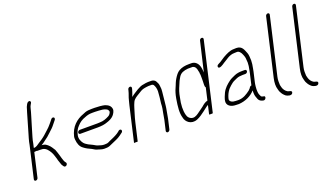

<svg xmlns="http://www.w3.org/2000/svg" viewBox="-72 -1188 3024 1768"><g transform="rotate(-20 1440.0 -303.5)"><path d="M63 24C73.1 24 83.2 16.4 85.6 6L139.9 -229H143.9C149.2 -229 155.4 -229.7 162.3 -231C164.7 -229.7 167.2 -229 169.9 -229H196.9C204.9 -229 212.1 -228.7 218.6 -228C253.2 -224.1 272.8 -194.5 286.3 -172.5C298.8 -152.2 306.1 -124.6 314.1 -100L318.2 -83C320.7 -73.7 325.2 -64.2 327.7 -55C330.6 -41.5 336.4 -29.3 344.4 -19L350.5 -11C353.1 -7.7 356.9 -6 361.9 -6C372.1 -6 381.2 -13.7 383.5 -24C384.8 -29.3 384.1 -33.7 381.5 -37C376.6 -43.4 371.8 -49.6 368.2 -57L363.4 -71C360.8 -80.7 356.1 -89.7 354.1 -100L349.8 -116C343.3 -136 336.6 -161.5 328.6 -180C316.6 -198.6 302.5 -223.9 284.2 -239C267.8 -252.5 258 -261.8 230 -264H224C231.8 -269.3 239.7 -274.3 247.4 -279C264.7 -290.9 283.1 -304.8 299.4 -318C320.4 -338.3 343.8 -356.7 364.3 -378C382.5 -395.3 396.1 -416.8 412.4 -435C417.1 -440.2 422.4 -446.7 422.5 -455C422.8 -470.2 402 -473.4 391.2 -460C380 -447.5 370 -431.5 357.7 -419C335 -390.1 303.9 -367.2 278 -342C257 -323.3 230.6 -306.4 207.3 -291.5C192.4 -282 173.7 -265 152.2 -265H148.2L157.4 -305C159.6 -314.3 161.5 -324.3 163.3 -335C165.5 -344.3 168 -353.7 170.8 -363L179.7 -393C186.9 -417.1 194.6 -441 202 -468C215.7 -517.3 235.1 -572 246.1 -620C249.1 -633 251.9 -639 258.1 -650L264.6 -661C267.7 -665.7 268.6 -670.3 267.3 -675C263.1 -690.8 242 -686.1 233.4 -673L227.1 -663C218.7 -647.5 214.2 -637.8 209.9 -619C208.5 -613 205.9 -604.7 202.1 -594C183.6 -530.1 163.2 -459.1 144.4 -396L135.5 -366C132.4 -355.3 129.6 -344.7 127.1 -334C125.5 -324 123.6 -314.3 121.4 -305L49.6 6C47.2 16.4 52.8 24 63 24Z M594.6 -241H767.6C775.6 -241 784 -241.3 792.9 -242C808.4 -242 826.9 -246.1 840.5 -249L859.9 -255C885.5 -262.9 911.5 -274.4 929.4 -294C941.3 -307.1 957.6 -332.4 955.5 -353C951.2 -385.2 929.4 -400 898.9 -411C876.8 -416.9 831.7 -421 799.2 -421H771.2C749.7 -421 725.9 -419.2 708.3 -413L684 -403C612.9 -377.9 553.3 -326.4 532.5 -236C530.8 -228.7 530.6 -219 531.8 -207C535 -167.4 546.9 -134.3 574.5 -115C597.5 -96.9 619 -86.6 648.9 -73C669.4 -60.6 677.9 -53.9 703.1 -48L718.9 -43C731.6 -38.4 739.2 -37.2 756.3 -36C766.3 -36 775.7 -36.3 784.5 -37C802.4 -38.3 821.4 -47.1 835.5 -54L878.9 -73C903.6 -83.2 927.3 -97.7 947.3 -114L956.9 -121C961 -124.3 963.7 -128.5 964.8 -133.5C967.1 -143.4 960.5 -152 950.6 -152C945.6 -152 941 -150.3 936.9 -147L928.1 -139C917.8 -130.6 903.1 -121.2 890.5 -115L870.2 -105L826.9 -86C816.4 -80.9 803.9 -73 789.9 -73C782.4 -72.3 775 -72 767.6 -72C752 -73.2 747.9 -73.6 736.8 -77L720.9 -82C697.8 -88.1 692.1 -93.2 671.2 -105C653.9 -114.8 644.5 -116.7 629.9 -125C615.2 -134.4 600.5 -142.4 590 -156C576.9 -173 561.1 -204 568.7 -237C577.1 -273.1 587.9 -293.8 609 -316C632.7 -342.5 657 -358.8 690.4 -370C712.5 -379.1 732.3 -385 762.9 -385H790.9C805.2 -385 850.9 -382.2 861.8 -380.5C881.4 -377.5 912.4 -368.7 915.3 -352C918.9 -347.3 920.2 -341 915.4 -331C909.8 -318.6 900.4 -308.1 889 -303C863 -289.3 834.4 -278 799.2 -278C791 -277.3 783.3 -277 775.9 -277H602.9C593.7 -277 582.9 -268.2 580.8 -259C578.7 -249.8 585.4 -241 594.6 -241Z M1150.4 -474 1147.9 -463C1140.4 -430.7 1129.3 -412.9 1120.8 -376C1116.8 -361.3 1113.2 -347.3 1110.1 -334L1031.6 6C1031.2 8 1037.1 8.3 1049.4 7C1061.1 8.3 1067.2 8 1067.6 6L1106.6 -163C1112.7 -189.3 1121.9 -223.3 1129.3 -246C1140.2 -279.5 1148.5 -315.1 1162.4 -344C1173.8 -372.6 1201.1 -386.4 1224.6 -401C1246.4 -414.6 1269.8 -431.6 1297.4 -435C1309.1 -436.1 1323.4 -440 1335.6 -440H1367.6C1373.5 -440 1382.4 -435 1384.5 -431C1395 -413.6 1401.5 -392 1401.3 -365C1400.1 -327.5 1394.2 -288.5 1389.5 -249C1389.2 -220.3 1383.9 -185.8 1376.3 -153C1375.8 -147.7 1374.7 -141.7 1373.2 -135C1370.5 -123.4 1368.9 -107.8 1366.2 -96L1343.3 3C1341.2 12.2 1347.9 21 1357.2 21C1366.4 21 1377.2 12.2 1379.3 3L1402.2 -96C1404.9 -107.9 1406.5 -123.5 1409.2 -135C1410.7 -141.7 1411.9 -148.3 1412.8 -155C1415.8 -168 1417.9 -180.6 1419.6 -193L1422.6 -215C1428.8 -259.3 1430.8 -305 1436.6 -349L1438.1 -373C1438 -381 1437.3 -388.3 1436.2 -395C1433.8 -411.4 1434.9 -419.6 1427.4 -435L1417 -455C1410.9 -465.8 1394.5 -476 1375.9 -476H1343.9C1328.1 -476 1313.8 -472.7 1299.5 -470C1275.8 -468.1 1253 -455.7 1233.7 -445C1210 -429.3 1182.7 -414.8 1161.4 -396C1163 -400 1164.2 -403.7 1165 -407C1171.9 -429 1178.5 -439.7 1183.9 -463L1186.4 -474C1188.8 -484.1 1182.4 -492 1172.6 -492C1162.8 -492 1152.8 -484.1 1150.4 -474Z M1829.8 -103 1790.5 -89 1771.4 -6C1770 0.2 1805.6 1.6 1806.7 -3ZM1827.3 -248 1799.6 -128C1774.3 -122 1756.1 -107 1738 -91L1716.3 -75C1708.3 -69 1699.9 -63 1691.2 -57C1672.5 -43.1 1645.5 -21.6 1618.8 -25C1589.5 -28.8 1572.4 -50.2 1567.1 -74C1555.2 -118.3 1556.8 -176.9 1572.1 -243C1573.7 -253 1575.6 -262.7 1577.8 -272C1586.5 -309.6 1601.7 -342 1615.1 -373C1621.6 -391.2 1632.2 -405.6 1640.2 -421C1660.3 -452.8 1690 -461.6 1730.6 -466H1777.6C1804 -459 1811.5 -436.9 1815.1 -412L1818.3 -400L1819.1 -386C1820 -381.3 1820.7 -377 1821.1 -373C1820.2 -358.2 1822.9 -343.3 1821.5 -327L1821.3 -309C1822.4 -289.1 1815.2 -259.8 1827.3 -248ZM1807.4 -6 1960.9 -671C1963.3 -681.4 1956.7 -689 1946.6 -689C1936.4 -689 1927.3 -681.3 1924.9 -671L1857.4 -383C1854.8 -430.5 1848.5 -470.1 1814.6 -492C1799.6 -500.5 1791.7 -502 1771.9 -502H1754.9C1715.5 -502 1684.4 -496 1655.8 -480C1632.3 -466.8 1614.6 -441.3 1600.5 -418L1590.3 -400C1583.4 -386.9 1579.3 -374.4 1572.9 -359C1560.8 -335 1548.7 -301.9 1541.8 -272C1539.5 -262 1537.4 -251.7 1535.6 -241C1523.7 -168.3 1516.5 -108.2 1531.6 -59C1538.8 -16.5 1586.2 29.7 1651.7 3.5C1681.1 -8.2 1709.2 -29.5 1734.1 -48C1753.6 -62.6 1770.1 -77.8 1790.5 -89L1770.7 -3C1769.7 1.4 1805.9 0.4 1807.4 -6Z M2220.5 -275H2193.5C2163.5 -275 2138.4 -270.9 2116.3 -261C2097.7 -251.9 2075.5 -244.1 2058.3 -231C2026.3 -207 1996.3 -181.1 1976.8 -142C1969.5 -127.4 1952 -86.4 1950.9 -69C1944.1 -24.4 1984.8 0 2033 0C2042.2 0.7 2051.8 1 2061.8 1C2126.9 -3 2186.1 -30.8 2223.1 -74L2222.9 -73C2221.6 -47.3 2222.8 -21.3 2231.7 -3C2239.5 26 2252.6 42.6 2288.9 48C2310.7 48 2322 12 2299.2 12L2293.5 11C2287.8 11 2279.7 6.1 2276.3 3C2268.4 -10.9 2261.7 -27.2 2260.6 -46C2259.7 -62 2259.1 -79 2261.6 -98L2264.2 -118C2264.8 -123.3 2265.9 -129.3 2267.4 -136L2289.8 -233C2291.8 -241.7 2293.6 -251 2295.3 -261C2301.8 -289.3 2304.3 -315.2 2305 -338C2303.3 -362.5 2304.2 -392.1 2296.1 -412C2281 -446.7 2271.9 -492 2214.6 -492C2205.9 -492 2197.5 -491.7 2189.4 -491C2169.1 -491 2150.1 -485.9 2133.6 -479C2096.4 -463.7 2063.1 -442.5 2031 -420C2017.4 -412.1 1990.1 -404.4 1996.3 -384.5C2000.3 -371.5 2015.5 -375.8 2027 -381L2045.3 -391C2050.7 -394.3 2056.2 -398 2061.8 -402C2098 -421.8 2131.5 -455 2183 -455C2190.5 -455.7 2198.3 -456 2206.3 -456C2212.3 -456 2216.2 -455.7 2218 -455C2243.5 -443.8 2251.5 -418 2260.7 -393C2265 -382.1 2266.2 -363.8 2266.8 -350L2268.2 -330C2268 -309.3 2264.9 -285.6 2259.3 -261C2257.6 -251 2255.8 -241.7 2253.8 -233L2227.9 -121C2220.6 -121 2214.8 -117.7 2210.6 -111L2203.1 -100C2199.2 -94.7 2194.4 -89.7 2188.6 -85C2156 -60.7 2119.9 -35 2069.1 -35C2059.8 -35 2051.2 -35.3 2043.3 -36C2014.3 -36 1985.2 -47.6 1986.9 -73C1998.4 -123 2022.1 -160.1 2052.7 -185C2066.6 -197.3 2081.6 -209.8 2099.1 -217L2125.9 -229C2141.5 -236 2163.7 -239 2185.2 -239H2212.2C2221.7 -239 2232 -246.8 2234.2 -256.5C2236.4 -266.1 2230 -275 2220.5 -275Z M2573.8 -675 2444.3 -114C2434.5 -71.3 2434.2 -34.4 2443.4 -6L2447.2 8C2448.4 14 2451.5 21 2456.3 29C2466 48.4 2477.3 60.9 2493.9 74C2506.3 81.8 2546.5 98.1 2557.6 73C2569.3 46.7 2531.6 50.9 2520.3 42C2503.2 32.3 2488.2 12 2482.8 -8L2479.1 -22C2478 -26 2477 -30.3 2476.1 -35C2475.6 -60 2472.8 -81.5 2480.3 -114L2609.8 -675C2612.2 -685.1 2605.8 -693 2596 -693C2586.2 -693 2576.2 -685.1 2573.8 -675Z M2829.8 -675 2700.3 -114C2690.5 -71.3 2690.2 -34.4 2699.4 -6L2703.2 8C2704.4 14 2707.5 21 2712.3 29C2722 48.4 2733.3 60.9 2749.9 74C2762.3 81.8 2802.5 98.1 2813.6 73C2825.3 46.7 2787.6 50.9 2776.3 42C2759.2 32.3 2744.2 12 2738.8 -8L2735.1 -22C2734 -26 2733 -30.3 2732.1 -35C2731.6 -60 2728.8 -81.5 2736.3 -114L2865.8 -675C2868.2 -685.1 2861.8 -693 2852 -693C2842.2 -693 2832.2 -685.1 2829.8 -675Z"/></g></svg>

Font: HoneyBee
Style: LitIt
Weight: 300
Foundry: Cannot Into Space Fonts
Version: Version 0.89